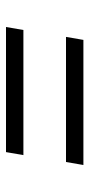

<svg xmlns="http://www.w3.org/2000/svg" viewBox="151 -660 298 640"><g transform="rotate(90 300.0 -340.0)"><path d="M103 -411 113 -469H530L520 -411ZM70 -211 80 -269H497L487 -211Z"/></g></svg>

Font: Iosevka SS04 Light Extended
Style: Italic
Weight: 300
Width: 7
Italic angle: -9°
Monospace: yes
Designer: Belleve Invis
Foundry: Belleve Invis
Version: Version 19.0.0; ttfautohint (v1.8.4)